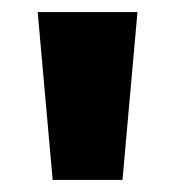

<svg xmlns="http://www.w3.org/2000/svg" viewBox="-20 -880 291 319"><path d="M42.6 -860 67.5 -581H183.5L208.4 -860Z"/></svg>

Font: Blink
Style: Wide
Weight: 400
Designer: Mew Too
Foundry: Cannot Into Space Fonts
Version: Version 001.000